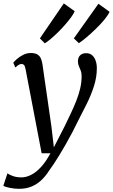

<svg xmlns="http://www.w3.org/2000/svg" viewBox="-64 -880 675 1148"><path d="M89 -465.5Q85.5 -484.5 79.8 -491Q74 -497.5 65.5 -497.5Q57 -497.5 48.2 -492.5Q39.5 -487.5 28 -476.5L15.5 -504.5Q20 -511.5 35.2 -525.5Q50.5 -539.5 72.8 -551.2Q95 -563 120.5 -563Q144.5 -563 158.8 -554.8Q173 -546.5 180 -531.2Q187 -516 190 -495Q196.5 -449 203.2 -402.2Q210 -355.5 216.8 -309Q223.5 -262.5 230.2 -215.8Q237 -169 243.5 -123L258 1L323 -126Q343 -167.5 361 -205.5Q379 -243.5 393.2 -280Q407.5 -316.5 415.8 -352.5Q424 -388.5 424 -424.5Q424 -445 418.5 -458.5Q413 -472 407.5 -484.5Q402 -497 402 -513.5Q402 -537 415.5 -549.5Q429 -562 451 -562Q472 -562 486 -550.5Q500 -539 507.5 -518.5Q515 -498 515 -471.5Q515 -419 498 -365.8Q481 -312.5 455.8 -261.5Q430.5 -210.5 406.5 -164.5Q387.5 -125 367.8 -87.5Q348 -50 328.5 -16Q309 18 291 47.5Q273 77 257 101Q241 125 228 142.5Q208.5 173.5 183 197.5Q157.5 221.5 124.8 235.2Q92 249 49.5 249Q25.5 249 -2.5 243.8Q-30.5 238.5 -44 231L-19.5 156.5Q-10.5 163.5 11.5 172Q33.5 180.5 65 180.5Q92 180.5 121.2 166Q150.5 151.5 180.2 119.8Q210 88 237.5 36.5H185ZM204 -621 174.5 -650.5 317.5 -859.5 382.5 -813Q376.5 -797.5 361.2 -776.8Q346 -756 325.8 -732.8Q305.5 -709.5 283.5 -687.8Q261.5 -666 240.5 -648.2Q219.5 -630.5 204 -621ZM407.5 -622 377.5 -650.5 524.5 -857.5 591 -809.5Q582.5 -789.5 559.8 -762Q537 -734.5 508 -706.5Q479 -678.5 451.8 -655.5Q424.5 -632.5 407.5 -622Z"/></svg>

Font: Merriweather 28pt
Style: Italic
Weight: 400
Italic angle: -7.8°
Version: Version 2.101